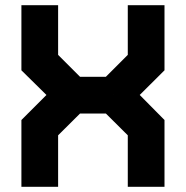

<svg xmlns="http://www.w3.org/2000/svg" viewBox="-20 -720 716 740"><path d="M62.5 0V-257.5L159 -354L62.5 -449V-700H204V-508.5L288.5 -424H388L472.5 -508.5V-700H614V-449L518.5 -354L614 -257.5V0H472.5V-198.5L388 -282.5H288.5L204 -198.5V0ZM133.5 -71H133V-224L259.5 -354.5H417.5L544 -224V-71H543.5V-224L417.5 -354L543.5 -480V-629.5H544V-480L418 -354.5H259.5L133.5 -480V-629.5H134V-480L260 -354L133.5 -224Z"/></svg>

Font: Tourney Black
Style: Regular
Weight: 900
Version: Version 1.015